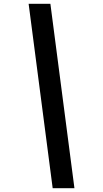

<svg xmlns="http://www.w3.org/2000/svg" viewBox="-20 -843 540 1006"><path d="M256 143 130 -823H244L370 143Z"/></svg>

Font: Iosevka Term Curly
Style: Bold Italic
Weight: 700
Italic angle: -9°
Designer: Belleve Invis
Foundry: Belleve Invis
Version: Version 32.3.0